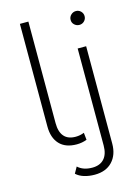

<svg xmlns="http://www.w3.org/2000/svg" viewBox="-128 -754 727 1006"><g transform="rotate(-15 235.0 -250.5)"><path d="M83 -126V-683H129V-132Q129 -85 150 -60.5Q171 -36 213 -36Q237 -36 259 -45L263 -6Q237 4 208 4Q147 4 115 -30.5Q83 -65 83 -126ZM158 150 177 116Q206 143 255 143Q297 143 319.5 118Q342 93 342 46V-480H388V48Q388 109 353.5 145.5Q319 182 258 182Q227 182 201 174Q175 166 158 150ZM383.5 -597Q368 -597 356.5 -607.5Q345 -618 345 -634Q345 -650 356.5 -661Q368 -672 383.5 -672Q399 -672 410 -661Q421 -650 421 -634.5Q421 -619 410 -608Q399 -597 383.5 -597Z"/></g></svg>

Font: Montserrat Ace
Style: Light
Weight: 300
Designer: Julieta Ulanovsky
Foundry: Julieta Ulanovsky
Version: Version 1